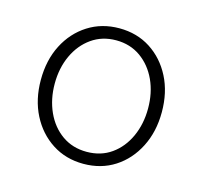

<svg xmlns="http://www.w3.org/2000/svg" viewBox="-71 -815 613 580"><g transform="rotate(15 235.0 -525.0)"><path d="M235.4 -313Q180.2 -313 137.5 -340.6Q94.7 -368.2 70.3 -416Q45.9 -463.9 45.9 -524.9Q45.9 -586.9 70.3 -634.5Q94.7 -682.1 137.7 -709.5Q180.7 -736.8 235.4 -736.8Q290.5 -736.8 333 -709.5Q375.5 -682.1 399.9 -634.5Q424.3 -586.9 424.3 -524.9Q424.3 -463.9 399.9 -415.8Q375.5 -367.7 333 -340.3Q290.5 -313 235.4 -313ZM235.4 -350.6Q279.8 -350.6 312.5 -373.8Q345.2 -397 363.3 -436.8Q381.3 -476.6 381.3 -524.9Q381.3 -573.7 363.3 -613Q345.2 -652.3 312.3 -675.8Q279.3 -699.2 235.4 -699.2Q191.9 -699.2 158.9 -676Q126 -652.8 107.7 -613.3Q89.4 -573.7 89.4 -524.9Q89.4 -476.6 107.4 -436.8Q125.5 -397 158.4 -373.8Q191.4 -350.6 235.4 -350.6Z"/></g></svg>

Font: Inter ExtraLight
Style: Regular
Weight: 250
Designer: Rasmus Andersson
Foundry: rsms
Version: Version 4.001;git-66647c0bb